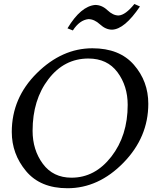

<svg xmlns="http://www.w3.org/2000/svg" viewBox="-20 -949 805 978"><path d="M323.7 9.8Q185.5 9.8 112.8 -77.4Q40 -164.6 40 -276.9Q40 -450.2 168 -576.7Q295.9 -703.1 450.7 -703.1Q588.9 -703.1 662.1 -618.9Q735.4 -534.7 735.4 -420.4Q735.4 -249.5 608.6 -119.9Q481.9 9.8 323.7 9.8ZM344.2 -43.9Q463.9 -43.9 547.1 -151.1Q630.4 -258.3 630.4 -414.6Q630.4 -511.2 578.4 -581.1Q526.4 -650.9 430.2 -650.9Q307.1 -650.9 226.6 -545.7Q146 -440.4 146 -282.7Q146 -185.5 198.2 -114.7Q250.5 -43.9 344.2 -43.9ZM351.1 -793.9 323.7 -804.7Q391.6 -917.5 464.8 -923.8Q499 -923.8 527.3 -897Q555.7 -870.1 584 -870.1Q619.1 -872.1 664.6 -928.7L692.9 -916Q614.3 -799.8 550.8 -797.9Q518.6 -797.9 489.5 -824.7Q460.4 -851.6 430.2 -851.6Q385.3 -846.7 351.1 -793.9Z"/></svg>

Font: Kelvinch
Style: Italic
Weight: 400
Italic angle: -10°
Designer: Paul James Miller
Foundry: High-Logic / Made with FontCreator
Version: Version 3.40;July 22, 2017;FontCreator 11.0.0.2388 64-bit